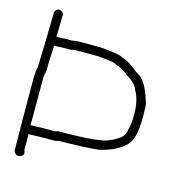

<svg xmlns="http://www.w3.org/2000/svg" viewBox="-102 -775 791 856"><g transform="rotate(15 293.0 -347.0)"><path d="M68.8 -685.5Q88.4 -679.7 88.4 -666Q86.4 -584 86.4 -564.5H88.4Q113.8 -566.4 129.4 -566.4H154.8Q183.1 -570.3 186 -570.3H287.6Q379.4 -563.5 395 -550.8Q427.2 -542.5 469.2 -505.9Q504.4 -486.3 510.3 -468.8Q523.9 -455.6 545.4 -390.6Q551.3 -390.6 551.3 -312.5V-300.8Q547.9 -233.4 535.6 -212.9Q535.6 -208 522 -189.5Q482.9 -146 397 -127Q342.3 -121.1 215.3 -119.1Q202.6 -115.2 197.8 -115.2H160.6Q130.9 -115.2 78.6 -113.3V-43Q82.5 -29.3 82.5 -27.3Q82.5 -11.7 61 -7.8H59.1Q43.9 -7.8 37.6 -25.4Q35.6 -181.6 35.6 -271.5V-355.5Q35.6 -396 41.5 -414.1V-431.6Q45.4 -528.3 47.4 -668Q53.7 -685.5 68.8 -685.5ZM160.6 -525.4H129.4Q115.7 -525.4 86.4 -523.4V-521.5Q82.5 -446.3 82.5 -429.7V-406.2Q76.7 -387.2 76.7 -363.3V-154.3Q126 -156.2 154.8 -156.2H186Q190.9 -156.2 203.6 -160.2Q406.7 -160.2 438 -183.6Q446.3 -183.6 481 -207Q502.4 -225.1 502.4 -252Q507.3 -252 510.3 -300.8V-324.2Q510.3 -386.7 486.8 -425.8Q478 -455.1 434.1 -480.5Q414.1 -500.5 365.7 -517.6Q359.9 -522.9 287.6 -529.3H182.1Q179.7 -529.3 160.6 -525.4Z"/></g></svg>

Font: CEF Fonts CJK
Style: Regular
Weight: 400
Designer: PartyBoss (派对大魔王)
Version: Release 2.25